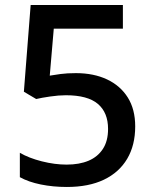

<svg xmlns="http://www.w3.org/2000/svg" viewBox="-20 -734 612 764"><path d="M282 -443Q353 -443 406 -418Q459 -393 488.5 -346Q518 -299 518 -231Q518 -156 486 -102Q454 -48 393.5 -19Q333 10 246 10Q191 10 142 0Q93 -10 59 -29V-126Q95 -105 146.5 -92Q198 -79 245 -79Q296 -79 332.5 -94.5Q369 -110 389.5 -141.5Q410 -173 410 -221Q410 -286 369.5 -320.5Q329 -355 242 -355Q214 -355 179.5 -350Q145 -345 124 -340L75 -369L102 -714H469V-620H194L178 -433Q195 -436 221 -439.5Q247 -443 282 -443Z"/></svg>

Font: Noto Sans Armenian Medium
Style: Regular
Weight: 500
Designer: Monotype Design Team
Foundry: Monotype Imaging Inc.
Version: Version 2.007